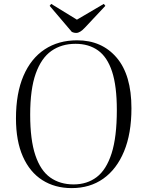

<svg xmlns="http://www.w3.org/2000/svg" viewBox="-20 -952 735 986"><path d="M62 -344Q62 -473 100.5 -562.5Q139 -652 209.5 -698.5Q280 -745 376 -745Q503 -745 579 -656Q655 -567 655 -396Q655 -266 617 -174.5Q579 -83 510.5 -34.5Q442 14 348 14Q262 14 197.5 -27Q133 -68 97.5 -148Q62 -228 62 -344ZM135 -363Q135 -234 161.5 -155Q188 -76 238 -40.5Q288 -5 358 -5Q427 -5 476.5 -42.5Q526 -80 553 -164Q580 -248 580 -387Q580 -510 555.5 -584.5Q531 -659 483.5 -693Q436 -727 368 -727Q296 -727 244 -690.5Q192 -654 163.5 -574Q135 -494 135 -363ZM235 -922 243 -932 375 -851 513 -932 521 -922 416 -810Q391 -783 372 -783Q364 -783 359 -784.5Q354 -786 349 -788Z"/></svg>

Font: Literata 72pt Light
Style: Italic
Weight: 300
Italic angle: -2°
Designer: Latin by Veronika Burian and Jose Scaglione. Greek by Irene Vlachou. Cyrillic by Vera Evstafieva
Foundry: TypeTogether
Version: Version 3.002